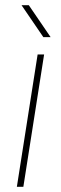

<svg xmlns="http://www.w3.org/2000/svg" viewBox="-20 -720 235 740"><path d="M45 0 125 -510H150L70 0ZM147 -577 63 -700H91L175 -577Z"/></svg>

Font: MuseoModerno Thin Thin
Style: Italic
Weight: 250
Italic angle: -9°
Version: Version 1.003